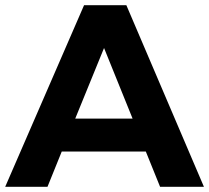

<svg xmlns="http://www.w3.org/2000/svg" viewBox="-23 -720 806 740"><path d="M594 0 539 -136H215L160 0H-3L301 -700H464L763 0ZM267 -263H488L378 -535Z"/></svg>

Font: Montserrat-Arabic SemiBold
Style: Regular
Weight: 600
Designer: Mohamed Gaber
Foundry: Kief Type Foundry
Version: Version 5.008;PS 005.008;hotconv 1.0.88;makeotf.lib2.5.64775